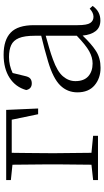

<svg xmlns="http://www.w3.org/2000/svg" viewBox="223 -785 576 1062"><g transform="rotate(-90 511.0 -254.0)"><path d="M45.9 -481.9V-507.8H434.1L441.9 -331.1H410.2L379.9 -477.1H196.8Q196.3 -449.7 196 -414.1Q195.8 -378.4 195.3 -342Q194.8 -305.7 194.8 -274.9V-226.1L196.8 -36.1L291 -26.9V0H45.9V-26.9L130.9 -36.1L132.8 -226.1V-274.9L130.9 -473.1Z M929.2 13.2Q890.6 13.2 870.1 -12.7Q849.6 -38.6 845.2 -85Q798.3 -35.6 759.3 -10.7Q720.2 14.2 667 14.2Q609.4 14.2 570.3 -18.8Q531.2 -51.8 531.2 -113.8Q531.2 -169.4 569.6 -208.7Q607.9 -248 701.2 -275.9Q736.3 -286.6 772.9 -296.1Q809.6 -305.7 844.2 -314V-350.1Q844.2 -406.7 831.3 -437.5Q818.4 -468.3 792.2 -480.2Q766.1 -492.2 726.1 -492.2Q681.2 -492.2 638.2 -472.2L621.1 -401.9Q616.7 -381.8 606.7 -374Q596.7 -366.2 581.1 -366.2Q550.3 -366.2 543.9 -397Q560.5 -456.1 611.6 -489Q662.6 -522 739.3 -522Q820.8 -522 861.8 -482.7Q902.8 -443.4 902.8 -354V-112.8Q902.8 -61 914.8 -43Q926.8 -24.9 949.2 -24.9Q971.7 -24.9 994.1 -45.9L1009.3 -29.8Q979.5 13.2 929.2 13.2ZM844.2 -117.2V-289.1Q810.5 -279.8 776.9 -270Q743.2 -260.3 712.9 -249Q646.5 -225.1 619.9 -193.8Q593.3 -162.6 593.3 -125Q593.3 -77.6 620.1 -53.7Q647 -29.8 690.9 -29.8Q724.6 -29.8 758.5 -48.6Q792.5 -67.4 844.2 -117.2Z"/></g></svg>

Font: Source Han Serif TW ExtraLight
Style: Regular
Weight: 250
Designer: Ryoko NISHIZUKA Ë•øÂ°öÊ∂ºÂ≠ê (kana & ideographs); Frank Grie√ühammer (Latin, Greek & Cyrillic); Wenlong ZHANG Âº†ÊñáÈæô 
Foundry: Adobe
Version: Version 2.003;hotconv 1.1.1;makeotfexe 2.6.0